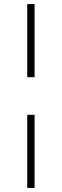

<svg xmlns="http://www.w3.org/2000/svg" viewBox="-20 -780 302 938"><path d="M149 -403H113V-760H149ZM149 138H113V-219H149Z"/></svg>

Font: Anuphan ExtraLight
Style: Regular
Weight: 200
Designer: Cadson Demak
Version: Version 3.001